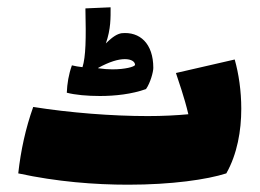

<svg xmlns="http://www.w3.org/2000/svg" viewBox="-20 -500 711 526"><path d="M380 -256C392 -273 400 -303 400 -314C400 -381 363 -414 313 -409C302 -407 290 -401 270 -381C284 -421 283 -452 283 -480L214 -477C216 -393 215 -345 206 -316C196 -317 185 -319 177 -321C168 -296 164 -271 163 -246C186 -240 219 -237 254 -237C295 -237 341 -242 380 -256ZM249 -314C280 -331 304 -338 322 -338C340 -338 350 -331 350 -322C348 -317 323 -310 288 -310C276 -310 263 -311 249 -313ZM623 -337 462 -300C469 -278 485 -234 496 -187C464 -184 426 -182 385 -182C287 -182 172 -191 71 -207C50 -148 37 -88 30 -25C136 -2 240 6 331 6C450 6 547 -8 600 -25C630 -78 641 -142 641 -202C641 -251 634 -298 623 -337Z"/></svg>

Font: FilmFarsi Display
Style: Regular
Weight: 400
Designer: Borna Izadpanah
Foundry: Borna Izadpanah
Version: Version 1.000;PS 001.000;hotconv 1.0.88;makeotf.lib2.5.64775